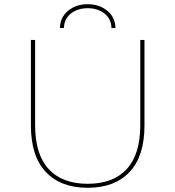

<svg xmlns="http://www.w3.org/2000/svg" viewBox="-20 -890 834 913"><path d="M127 -293V-700H147V-294Q147 -156 211.5 -86Q276 -16 397 -16Q518 -16 582.5 -86Q647 -156 647 -294V-700H667V-293Q667 -147 596 -72Q525 3 397 3Q269 3 198 -72Q127 -147 127 -293ZM397 -870Q452 -870 490 -839Q528 -808 529 -757H510Q509 -800 477 -825.5Q445 -851 397 -851Q349 -851 317 -825.5Q285 -800 284 -757H265Q266 -808 304 -839Q342 -870 397 -870Z"/></svg>

Font: iiserrat Thin
Style: Regular
Weight: 100
Designer: Akira Ohta
Foundry: Akira Ohta
Version: Version 1.200;Glyphs 3.3.1 (3343)